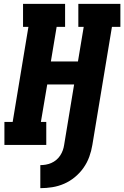

<svg xmlns="http://www.w3.org/2000/svg" viewBox="-20 -755 647 1000"><path d="M190 225V105Q204 105 218.5 102.5Q233 100 247 94Q261 88 273 78Q285 68 293.5 55Q302 42 307 28Q312 14 314 0L366 -315H226L193 -120H221V0H3V-120H46L128 -615H100V-735H319V-615H275L245 -435H386L416 -615H388V-735H607V-615H563L461 0Q456 31 445 61.5Q434 92 415 119Q396 146 370 167.5Q344 189 314 202Q284 215 252.5 220Q221 225 190 225Z"/></svg>

Font: Iosevka Slab HvExObl
Style: Regular
Weight: 900
Width: 7
Italic angle: -9°
Monospace: yes
Designer: Belleve Invis
Foundry: Belleve Invis
Version: Version 11.1.1; ttfautohint (v1.8.3)